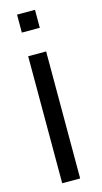

<svg xmlns="http://www.w3.org/2000/svg" viewBox="-121 -808 449 847"><g transform="rotate(-15 104.0 -385.0)"><path d="M52 0V-580H134V0ZM52 -688V-770H134V-688Z"/></g></svg>

Font: Orbitron
Style: Regular
Weight: 400
Designer: Matt McInerney
Foundry: The League of Moveable Type
Version: Version 2.001